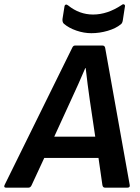

<svg xmlns="http://www.w3.org/2000/svg" viewBox="-50 -865 645 885"><path d="M-22 0Q-34 0 -29 -12L282 -643Q287 -655 295 -655H423Q433 -655 435 -643L548 -12Q550 0 537 0H434Q424 0 422 -12L404 -137H154L96 -12Q91 0 81 0ZM277 -403 200 -235H389L364 -403Q359 -438 354 -476Q349 -514 345 -551H343Q327 -514 311 -477.5Q295 -441 277 -403ZM371 -712Q337 -712 302 -724Q267 -736 244 -756Q237 -763 238 -777L247 -834Q248 -842 253 -843.5Q258 -845 264 -840Q316 -798 379 -798Q445 -798 511 -842Q517 -847 522 -844.5Q527 -842 526 -836L516 -771Q514 -758 507 -753Q484 -734 446.5 -723Q409 -712 371 -712Z"/></svg>

Font: Sofia Sans
Style: Bold Italic
Weight: 700
Italic angle: -9°
Designer: Botio Nikoltchev, Ani Petrova
Foundry: lettersoup
Version: Version 4.101; ttfautohint (v1.8.4.7-5d5b)